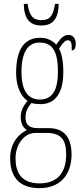

<svg xmlns="http://www.w3.org/2000/svg" viewBox="-20 -739 431 1001"><path d="M196 -606C259 -606 285 -646 286 -719H267C257 -653 237 -634 196 -634C153 -634 133 -655 124 -719H104C105 -645 132 -606 196 -606ZM186 242C292 242 353 173 353 67C353 -13 322 -71 234 -71H177C136 -71 113 -86 113 -126C113 -162 128 -183 144 -202C155 -198 177 -196 191 -196C270 -196 310 -257 310 -362C310 -426 301 -459 288 -485C308 -518 321 -529 333 -529C353 -529 354 -513 354 -476C368 -476 375 -489 375 -512C375 -536 362 -557 337 -557C308 -557 291 -531 273 -506C258 -525 227 -542 191 -542C111 -542 64 -489 64 -357C64 -288 90 -234 124 -213C106 -193 88 -165 88 -130C88 -91 104 -71 120 -61C84 -43 33 -1 33 87C33 180 78 242 186 242ZM188 -220C123 -220 92 -271 92 -364C92 -472 129 -517 186 -517C249 -517 282 -479 282 -365C282 -268 252 -220 188 -220ZM187 217C89 217 61 158 61 86C61 15 105 -46 165 -46H222C304 -46 325 -4 325 67C325 153 286 217 187 217Z"/></svg>

Font: Noto Serif Hebrew ExtraCondensed Thin
Style: Regular
Weight: 100
Width: 2
Designer: Monotype Design Team
Foundry: Monotype Imaging Inc.
Version: Version 2.004